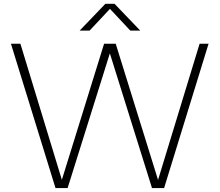

<svg xmlns="http://www.w3.org/2000/svg" viewBox="-20 -964 1126 984"><path d="M264.5 0 36 -740H84.5L297 -42.5L513.5 -740H573L790 -42L1003 -740H1049L821 0H759L543 -690.5L326.5 0ZM388 -807 520 -944.5H567L699 -807H648L543.5 -918.5L439 -807Z"/></svg>

Font: Encode Sans SmExp XLt
Style: Regular
Weight: 200
Width: 6
Designer: Multiple Designers
Foundry: Impallari Type
Version: Version 3.002; ttfautohint (v1.8.3) -l 8 -r 50 -G 200 -x 14 